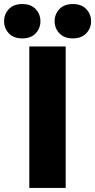

<svg xmlns="http://www.w3.org/2000/svg" viewBox="-65 -930 470 950"><path d="M80 0V-700H260V0ZM45.5 -740Q2 -740 -21.3 -765Q-44.7 -790 -44.7 -825Q-44.7 -860 -21.3 -885Q2 -910 45.5 -910Q88.1 -910 111.5 -885Q135 -860 135 -825Q135 -790 111.5 -765Q88.1 -740 45.5 -740ZM295.2 -740Q252.7 -740 229 -765Q205.3 -790 205.3 -825Q205.3 -860 228.9 -885Q252.6 -910 295.3 -910Q338 -910 361.8 -885Q385.7 -860 385.7 -825Q385.7 -790 361.7 -765Q337.7 -740 295.2 -740Z"/></svg>

Font: Golos Text
Style: Regular
Weight: 400
Designer: A.Korolkova, Vitaly Kuzmin
Foundry: ParaType Ltd
Version: Version 2.004